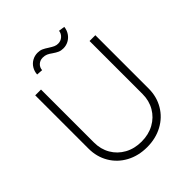

<svg xmlns="http://www.w3.org/2000/svg" viewBox="-242 -1033 1191 1191"><g transform="rotate(-45 353.5 -437.5)"><path d="M617.2 -707V-239.3Q617.2 -168 583.5 -110.6Q549.8 -53.2 489.7 -20.8Q429.7 11.7 353.5 11.7Q277.3 11.7 217.3 -20.8Q157.2 -53.2 123.5 -110.6Q89.8 -168 89.8 -239.3V-707H140.6V-242.2Q140.6 -183.6 167.7 -137Q194.8 -90.3 243.2 -63.7Q291.5 -37.1 353.5 -37.1Q415.5 -37.1 463.9 -63.7Q512.2 -90.3 539.3 -137Q566.4 -183.6 566.4 -242.2V-707ZM287.1 -883.8Q307.1 -883.8 322.5 -877Q337.9 -870.1 358.4 -856.4Q377.4 -844.2 389.9 -838.6Q402.3 -833 418 -833Q440.4 -833 457.5 -847.9Q474.6 -862.8 477.5 -885.7L517.6 -879.9Q514.6 -853 500.7 -832.5Q486.8 -812 465.6 -800.5Q444.3 -789.1 419.9 -789.1Q399.4 -789.1 384.5 -795.7Q369.6 -802.2 350.6 -815.4Q334 -827.6 320.3 -833.7Q306.6 -839.8 288.1 -839.8Q264.6 -839.8 248.3 -825Q231.9 -810.1 230.5 -787.1L189.5 -790Q191.4 -816.9 204.6 -838.4Q217.8 -859.9 239.5 -871.8Q261.2 -883.8 287.1 -883.8Z"/></g></svg>

Font: Pretendard JP ExtraLight
Style: Regular
Weight: 200
Designer: Base glyphs from Inter by Rasmus Andersson; Hangeul glyphs from Noto Sans CJK(Source Han Sans) by Jang Soo-young and Kan
Foundry: Kil Hyung-jin
Version: Version 1.309